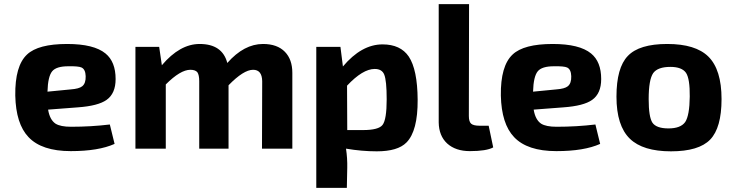

<svg xmlns="http://www.w3.org/2000/svg" viewBox="-20 -720 3538 930"><path d="M535 -23Q457 12 323 12Q182 12 118 -56Q57 -120 54 -257Q52 -401 111 -456Q165 -507 305 -507Q435 -507 491 -461Q540 -421 540 -337Q540 -267 496 -236Q455 -207 357 -200L213 -189Q221 -140 249 -121Q273 -106 324 -106Q421 -106 512 -117ZM323 -287Q363 -290 378 -302Q396 -316 395 -351Q394 -384 375 -393Q360 -400 311 -399Q253 -399 233 -375Q212 -350 210 -276Z M764 -404Q851 -507 947 -507Q1057 -507 1081 -415Q1162 -507 1254 -507Q1323 -507 1360 -469Q1396 -432 1396 -367V0H1249L1250 -327Q1249 -382 1206 -382Q1160 -382 1087 -307V0H945V-327Q945 -357 936 -370Q926 -382 902 -382Q854 -382 783 -311V0H636V-493H751Z M1641 -398Q1731 -505 1833 -505Q1920 -505 1960 -446Q2002 -383 2003 -237Q2004 -86 1949 -30Q1907 13 1805 13Q1732 13 1656 0Q1663 47 1662 93L1660 190H1512V-493H1629ZM1738 -90Q1814 -90 1833 -115Q1853 -141 1853 -239Q1853 -330 1841 -359Q1830 -386 1795 -386Q1737 -386 1661 -305L1662 -90Z M2251 -158Q2251 -131 2262 -121Q2273 -111 2304 -111H2347L2369 -6Q2336 12 2256 12Q2187 12 2146 -25Q2106 -62 2105 -127V-700H2252Z M2887 -23Q2809 12 2675 12Q2534 12 2470 -56Q2409 -120 2406 -257Q2404 -401 2463 -456Q2517 -507 2657 -507Q2787 -507 2843 -461Q2892 -421 2892 -337Q2892 -267 2848 -236Q2807 -207 2709 -200L2565 -189Q2573 -140 2601 -121Q2625 -106 2676 -106Q2773 -106 2864 -117ZM2675 -287Q2715 -290 2730 -302Q2748 -316 2747 -351Q2746 -384 2727 -393Q2712 -400 2663 -399Q2605 -399 2585 -375Q2564 -350 2562 -276Z M3411 -446Q3475 -383 3475 -240Q3475 -101 3420 -44Q3365 13 3230 13Q3094 13 3031 -48Q2966 -111 2966 -252Q2966 -392 3021 -449Q3076 -507 3212 -507Q3349 -507 3411 -446ZM3144 -366Q3122 -334 3122 -240Q3122 -154 3140 -126Q3159 -98 3218 -98Q3277 -98 3299 -129Q3320 -161 3321 -252Q3322 -338 3303 -367Q3283 -396 3227 -396Q3166 -396 3144 -366Z"/></svg>

Font: Taylor Sans Bold LRS
Style: Bold
Weight: 700
Italic angle: -8°
Designer: Natanael Gama
Version: Version 1.001 September 8, 2015